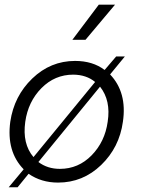

<svg xmlns="http://www.w3.org/2000/svg" viewBox="-20 -770 605 820"><path d="M345.2 -600.1H289.1L401.9 -750H471.2ZM450.2 -452.1Q523.4 -375 504.9 -250Q489.7 -140.1 411.9 -65.2Q334 9.8 228 9.8Q156.2 9.8 102.1 -27.8L55.2 29.8H17.1L81.1 -46.9Q6.8 -123 23.9 -250Q40 -359.9 117.9 -434.8Q195.8 -509.8 300.8 -509.8Q376 -509.8 426.8 -471.2L476.1 -528.8H513.2ZM87.9 -250Q74.7 -155.8 123 -99.1L386.2 -419.9Q349.1 -450.7 293 -451.2Q213.9 -451.2 157 -393.6Q100.1 -335.9 87.9 -250ZM235.8 -48.8Q314.9 -48.8 371.6 -106.9Q428.2 -165 439.9 -250Q454.1 -340.8 407.2 -399.9L144 -78.1Q182.6 -48.8 235.8 -48.8Z"/></svg>

Font: Oakes Grotesk
Style: Light Italic
Weight: 300
Designer: Samuel Oakes
Foundry: Samuel Oakes
Version: Version 1.0 | wf-rip DC20170320